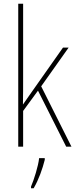

<svg xmlns="http://www.w3.org/2000/svg" viewBox="-20 -831 403 1021"><path d="M103 -419V-811H77V-51H103V-241L182 -349L332 -51H360L199 -372L345 -578H315L141 -331C126 -310 118 -298 102 -275C103 -326 103 -367 103 -419ZM218 19V10H188C184 51 160 127 145 161V170H159C186 124 206 67 218 19Z"/></svg>

Font: Noto Sans Tamil UI Condensed Thin
Style: Regular
Weight: 100
Width: 3
Designer: Jelle Bosma - Monotype Design Team
Foundry: Monotype Imaging Inc.
Version: Version 2.004